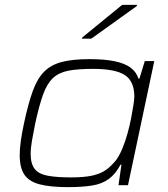

<svg xmlns="http://www.w3.org/2000/svg" viewBox="-20 -761 690 789"><path d="M259 8Q187 8 143 -3.5Q99 -15 80 -43.5Q61 -72 61 -124Q61 -149 65.5 -182Q70 -215 79 -256Q96 -335 114.5 -386.5Q133 -438 161.5 -466.5Q190 -495 234.5 -506.5Q279 -518 348 -518Q409 -518 450.5 -509.5Q492 -501 516 -483.5Q540 -466 549 -438H553L575 -510H614L506 0H467L479 -84H475Q455 -46 427 -25.5Q399 -5 358 1.5Q317 8 259 8ZM272 -32Q326 -32 359.5 -39.5Q393 -47 415 -62.5Q437 -78 457 -103Q471 -122 483 -151Q495 -180 504 -212.5Q513 -245 519 -276Q525 -307 528.5 -330.5Q532 -354 532 -364Q532 -427 493 -452.5Q454 -478 362 -478Q300 -478 261 -470.5Q222 -463 197.5 -440Q173 -417 157 -372.5Q141 -328 125 -255Q117 -216 111.5 -184Q106 -152 106 -129Q106 -88 122.5 -67Q139 -46 175.5 -39Q212 -32 272 -32ZM317 -602 318 -607 482 -741H543L542 -736L355 -602Z"/></svg>

Font: Saira Expanded ExtraLight
Style: Italic
Weight: 250
Width: 7
Italic angle: -12°
Designer: Hector Gatti with collaboration of the Omnibus-Type team
Foundry: Omnibus-Type
Version: Version 1.101